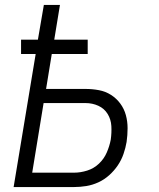

<svg xmlns="http://www.w3.org/2000/svg" viewBox="-20 -755 640 775"><path d="M35 0 124 -537H65V-595H133L157 -735H222L199 -595H334V-537H189L166 -396H325Q353 -396 379.5 -391Q406 -386 428 -372Q450 -358 465.5 -337Q481 -316 488 -290.5Q495 -265 495 -237.5Q495 -210 491 -182Q487 -158 478.5 -133.5Q470 -109 455.5 -87.5Q441 -66 421 -48Q401 -30 377 -19Q353 -8 328 -4Q303 0 279 0ZM110 -58H279Q305 -58 332 -66.5Q359 -75 379.5 -94.5Q400 -114 411 -139.5Q422 -165 427 -191Q431 -219 429.5 -246Q428 -273 414.5 -295Q401 -317 377 -328Q353 -339 325 -339H156Z"/></svg>

Font: Iosevka SS04 Lt Ex Obl
Style: Regular
Weight: 300
Width: 7
Italic angle: -9°
Monospace: yes
Designer: Belleve Invis
Foundry: Belleve Invis
Version: Version 19.0.0; ttfautohint (v1.8.4)